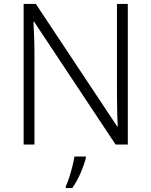

<svg xmlns="http://www.w3.org/2000/svg" viewBox="-20 -734 769 975"><path d="M629 0H567L153 -624H150Q152 -585 153.5 -541.5Q155 -498 155 -451V0H100V-714H162L575 -92H578Q576 -123 575 -171Q574 -219 574 -261V-714H629ZM416 68Q408 101 389.5 144Q371 187 347 221H314V212Q322 196 331 168.5Q340 141 347.5 111.5Q355 82 358 61H416Z"/></svg>

Font: Noto Sans Tamil Light
Style: Regular
Weight: 300
Designer: Jelle Bosma - Monotype Design Team
Foundry: Monotype Imaging Inc.
Version: Version 2.004; ttfautohint (v1.8.4.7-5d5b)